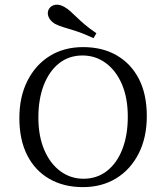

<svg xmlns="http://www.w3.org/2000/svg" viewBox="-20 -782 704 814"><path d="M331.5 11.3Q250 11.3 189.1 -23.8Q128.2 -58.9 95.2 -124.2Q62.1 -189.5 62.1 -281.5Q62.1 -371.8 96.4 -439.5Q130.6 -507.3 191.1 -544.8Q251.6 -582.3 332.3 -582.3Q414.5 -582.3 475 -547.2Q535.5 -512.1 569 -447.2Q602.4 -382.3 602.4 -289.5Q602.4 -199.2 568.1 -131.5Q533.9 -63.7 473 -26.2Q412.1 11.3 331.5 11.3ZM333.9 -24.2Q391.1 -24.2 433.5 -57.3Q475.8 -90.3 498.8 -149.6Q521.8 -208.9 521.8 -287.1Q521.8 -366.9 496.8 -425Q471.8 -483.1 428.2 -514.9Q384.7 -546.8 329.8 -546.8Q272.6 -546.8 230.6 -513.7Q188.7 -480.6 165.7 -421.4Q142.7 -362.1 142.7 -283.9Q142.7 -204.8 167.7 -146.4Q192.7 -87.9 236.3 -56Q279.8 -24.2 333.9 -24.2ZM376.6 -620.2Q333.1 -640.3 301.6 -650.4Q270.2 -660.5 248.4 -666.9Q226.6 -673.4 212.1 -681.5Q191.9 -694.4 185.5 -711.3Q179 -728.2 187.1 -743.5Q196.8 -758.9 214.5 -761.7Q232.3 -764.5 253.2 -752.4Q266.1 -745.2 277.8 -734.7Q289.5 -724.2 304 -710.1Q318.5 -696 338.7 -678.6Q358.9 -661.3 388.7 -641.1Z"/></svg>

Font: Playfair 9pt Light
Style: Regular
Weight: 300
Designer: Claus Eggers Sørensen
Foundry: Claus Eggers Sørensen
Version: Version 2.001;gftools[0.9.30]